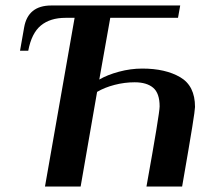

<svg xmlns="http://www.w3.org/2000/svg" viewBox="-20 -680 766 700"><path d="M691 -290Q691 -280 681 -217.5Q671 -155 644 0H514Q562 -267 562 -292Q562 -340 538.5 -360Q515 -380 471 -380Q434 -380 397.5 -370.5Q361 -361 334 -345L274 0H144L252 -615H219Q163 -615 129 -587Q95 -559 83 -495H53L68 -580Q82 -660 167 -660H637L629 -615H382L342 -390Q371 -407 413.5 -418.5Q456 -430 499 -430Q583 -430 637 -398.5Q691 -367 691 -290Z"/></svg>

Font: Philosopher
Style: Bold Italic
Weight: 700
Italic angle: -10°
Designer: Jovanny Lemonad
Foundry: Jovanny Lemonad
Version: Version 2.000